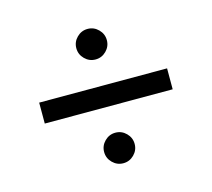

<svg xmlns="http://www.w3.org/2000/svg" viewBox="-75 -659 703 638"><g transform="rotate(-15 276.5 -340.0)"><path d="M275.5 -571Q297 -571 312.5 -555.5Q328 -540 328 -518.5Q328 -497 312.5 -481.5Q297 -466 275.5 -466Q254 -466 238.5 -481.5Q223 -497 223 -518.5Q223 -540 238.5 -555.5Q254 -571 275.5 -571ZM275.5 -214Q297 -214 312.5 -198.5Q328 -183 328 -161.5Q328 -140 312.5 -124.5Q297 -109 275.5 -109Q254 -109 238.5 -124.5Q223 -140 223 -161.5Q223 -183 238.5 -198.5Q254 -214 275.5 -214ZM497 -304H57V-376H497Z"/></g></svg>

Font: Hind Mysuru
Style: Regular
Weight: 400
Designer: Manushi Parikh, Hitesh Malaviya
Foundry: Indian Type Foundry
Version: Version 0.703;PS 1.0;hotconv 1.0.86;makeotf.lib2.5.63406